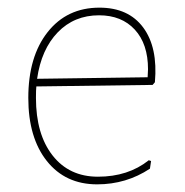

<svg xmlns="http://www.w3.org/2000/svg" viewBox="-20 -477 484 502"><path d="M234 5Q151 5 102.5 -56Q54 -117 54 -221Q54 -329 104.5 -393Q155 -457 240 -457Q316 -457 354.5 -405Q393 -353 385 -262L379 -255L75 -251Q74 -242 74 -221Q74 -126 117.5 -70.5Q161 -15 236 -15Q315 -15 369 -58L375 -56L372 -36Q310 5 234 5ZM239 -437Q174 -437 131 -392.5Q88 -348 77 -271L366 -275L367 -296Q367 -362 332.5 -399.5Q298 -437 239 -437Z"/></svg>

Font: Alegreya Sans Thin
Style: Regular
Weight: 100
Designer: Juan Pablo del Peral
Foundry: Huerta Tipografica
Version: Version 2.007